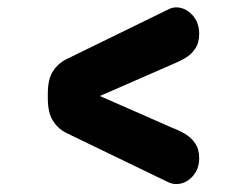

<svg xmlns="http://www.w3.org/2000/svg" viewBox="-20 -504 659 508"><path d="M106.5 -243V-256.5Q106.5 -295 120.5 -316.2Q134.5 -337.5 158 -348.5L425 -479Q436 -484.5 446 -484.5Q470 -484.5 488.5 -464.8Q507 -445 507 -415Q507 -390.5 496.2 -374.8Q485.5 -359 469.2 -349.8Q453 -340.5 436.5 -334L234 -245.5V-254.5L436.5 -165.5Q453 -159.5 469.2 -150Q485.5 -140.5 496.2 -125Q507 -109.5 507 -85Q507 -55.5 488.5 -36.2Q470 -17 446.5 -17Q435.5 -17 425 -22L158 -151Q134.5 -162 120.5 -183.8Q106.5 -205.5 106.5 -243Z"/></svg>

Font: Sono Monospace
Style: Bold
Weight: 700
Designer: Tyler Finck
Foundry: Tyler Finck
Version: Version 2.112